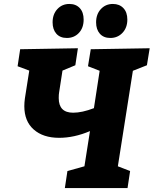

<svg xmlns="http://www.w3.org/2000/svg" viewBox="-20 -951 777 971"><path d="M723 -621 652 -593 576 -110 638 -86 625 0H308L321 -86L407 -110L435 -288Q355 -254 279 -254Q198 -254 150.5 -296Q103 -338 103 -414Q103 -433 106 -454L128 -594L69 -616L82 -702L374 -707L361 -621L296 -594L279 -484Q277 -474 277 -455Q277 -381 350 -381Q395 -381 455 -404L484 -593L425 -616L439 -702L737 -707ZM246 -838Q246 -879 270 -905Q294 -931 331 -931Q364 -931 383.5 -910Q403 -889 403 -852Q403 -810 379 -784.5Q355 -759 318 -759Q284 -759 265 -780.5Q246 -802 246 -838ZM466 -838Q466 -879 490 -905Q514 -931 551 -931Q584 -931 604 -910Q624 -889 624 -852Q624 -811 599.5 -785Q575 -759 538 -759Q504 -759 485 -780.5Q466 -802 466 -838Z"/></svg>

Font: Bitter Pro ExtraBold
Style: Italic
Weight: 800
Italic angle: -9°
Designer: Sol Matas, and Bitter project Authors
Foundry: Sol Matas
Version: Version 1.010